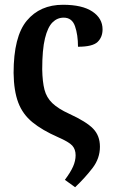

<svg xmlns="http://www.w3.org/2000/svg" viewBox="-20 -567 479 805"><path d="M37 -261Q37 -414 92.5 -480.5Q148 -547 244 -547Q325 -547 367.5 -518.5Q410 -490 410 -444Q410 -411 389 -391Q368 -371 307 -371Q307 -421 294.5 -457Q282 -493 247 -493Q220 -493 200 -473Q180 -453 168.5 -406Q157 -359 157 -276Q158 -224 166.5 -191Q175 -158 199.5 -134.5Q224 -111 270 -90Q342 -57 370.5 -27.5Q399 2 399 48Q399 97 368 137.5Q337 178 295 218L252 187Q276 155 286.5 131Q297 107 297 84Q297 59 283 43.5Q269 28 223 8Q157 -21 116 -54.5Q75 -88 56.5 -137Q38 -186 37 -261Z"/></svg>

Font: Noto Serif Condensed SemiBold
Style: Regular
Weight: 600
Width: 3
Designer: Monotype Design Team
Foundry: Monotype Imaging Inc.
Version: Version 2.013